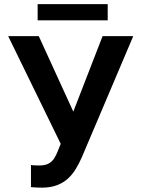

<svg xmlns="http://www.w3.org/2000/svg" viewBox="-20 -883 671 914"><path d="M290.5 -252.4 468.3 -710.9H614.3L369.1 -133.3Q356.9 -105.5 341.3 -79.6Q325.7 -53.7 304 -33.4Q282.2 -13.2 251.7 -1.5Q221.2 10.3 178.2 10.3Q167 10.3 151.4 9.5Q135.7 8.8 127.4 7.8V-97.7Q133.3 -96.2 146.7 -95.7Q160.2 -95.2 166 -95.2Q194.3 -95.2 211.2 -104.2Q228 -113.3 238 -129.2Q248 -145 255.9 -165.5ZM164.6 -710.9 335 -338.4 375 -193.4 272.9 -190.4 19 -710.9ZM492.7 -863.3V-786.1H159.2V-863.3Z"/></svg>

Font: Roboto SemiBold
Style: Regular
Weight: 600
Designer: Christian Robertson
Foundry: Google
Version: Version 3.009; 2024